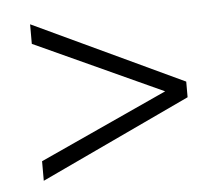

<svg xmlns="http://www.w3.org/2000/svg" viewBox="-37 -517 511 440"><g transform="rotate(-5 219.0 -297.0)"><path d="M47 -117V-162L366 -308V-286L47 -432V-477L392 -315V-279Z"/></g></svg>

Font: Rokkitt Light
Style: Regular
Weight: 300
Version: Version 3.103